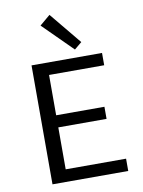

<svg xmlns="http://www.w3.org/2000/svg" viewBox="-98 -979 778 1046"><g transform="rotate(-10 291.0 -456.0)"><path d="M525 -68V0H106V-658H496V-590H191V-367H458V-300H191V-68ZM192 -863 250 -912 395 -736 354 -702Z"/></g></svg>

Font: Ysabeau Medium
Style: Regular
Weight: 500
Designer: Christian Thalmann (Catharsis Fonts)
Version: Version 0.003